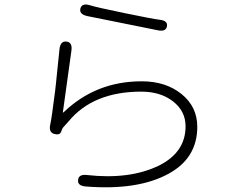

<svg xmlns="http://www.w3.org/2000/svg" viewBox="-20 -784 1040 836"><path d="M354 28Q317 25 320 0Q322 -26 358 -22Q544 -1 672 -63Q788 -121 788 -234Q788 -300 733.5 -342.5Q679 -385 595 -385Q386 -385 279 -256Q267 -242 254 -228Q252 -226 246 -210Q240 -194 215 -201Q191 -209 199 -243Q205 -269 220 -388Q222 -406 224 -424L239 -570Q243 -606 269 -603Q296 -600 291 -564L254 -297Q253 -292 257 -295Q397 -430 597 -430Q702 -430 770.5 -374.5Q839 -319 839 -232Q839 -95 713 -27Q579 46 354 28ZM707 -670Q703 -645 668 -652L360 -714Q324 -722 330 -747Q337 -772 372 -761Q396 -753 522 -727Q648 -701 675 -698Q711 -694 707 -670Z"/></svg>

Font: Resource Han Rounded JP Light
Style: Regular
Weight: 300
Designer: Cyano Hao (round all glyphs); Ryoko NISHIZUKA 西塚涼子 (kana, bopomofo & ideographs); Paul D. Hunt (Latin, Greek & Cyrillic)
Foundry: Cyano Hao
Version: 0.990